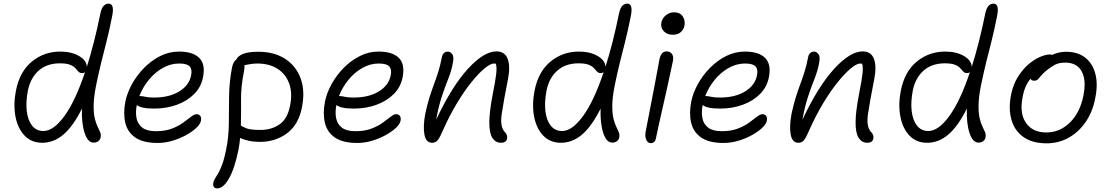

<svg xmlns="http://www.w3.org/2000/svg" viewBox="-20 -780 6134 1061"><path d="M213 9Q154 9 116 -30.5Q78 -70 65.5 -136Q53 -202 68 -279Q89 -385 156.5 -440Q224 -495 313 -495Q374 -495 416 -471Q458 -447 460 -411Q480 -474 499 -548.5Q518 -623 535 -707Q542 -738 554 -749Q566 -760 580 -760Q615 -760 599 -687Q584 -610 568.5 -550Q553 -490 539 -433Q525 -376 511 -308Q498 -243 497.5 -199Q497 -155 503.5 -127Q510 -99 519 -81Q528 -63 533.5 -49.5Q539 -36 536 -21Q535 -11 525 -1.5Q515 8 497 8Q465 8 447.5 -45.5Q430 -99 433 -180Q384 -82 330.5 -36.5Q277 9 213 9ZM134 -279Q122 -216 128 -165.5Q134 -115 157.5 -85.5Q181 -56 220 -56Q276 -56 336.5 -139.5Q397 -223 450 -382Q444 -376 435 -376Q421 -376 413.5 -384Q406 -392 396.5 -403Q387 -414 367.5 -422Q348 -430 311 -430Q239 -430 193.5 -389.5Q148 -349 134 -279Z M851 10Q772 10 728.5 -19.5Q685 -49 672.5 -101Q660 -153 673 -220Q683 -268 710 -316.5Q737 -365 777 -405.5Q817 -446 866 -470.5Q915 -495 969 -495Q1046 -495 1081 -460Q1116 -425 1102 -354Q1092 -300 1053.5 -261Q1015 -222 957.5 -201Q900 -180 832 -180Q792 -180 769 -185.5Q746 -191 736 -200Q728 -160 734.5 -127Q741 -94 766.5 -74.5Q792 -55 841 -55Q892 -55 929 -69Q966 -83 992 -102Q1018 -121 1036 -135Q1054 -149 1066 -149Q1080 -149 1087 -139Q1094 -129 1090 -111Q1086 -93 1064 -72.5Q1042 -52 1007.5 -33Q973 -14 932.5 -2Q892 10 851 10ZM756 -249Q767 -249 783 -245Q799 -241 832 -241Q915 -241 970 -274.5Q1025 -308 1036 -363Q1043 -396 1028.5 -412.5Q1014 -429 970 -429Q923 -429 879.5 -404.5Q836 -380 802.5 -339Q769 -298 750 -249Z M1416 4Q1383 4 1355 -2Q1327 -8 1307 -18Q1304 15 1298 46Q1277 151 1245.5 206Q1214 261 1181 261Q1153 261 1159 228Q1162 216 1169.5 204.5Q1177 193 1187 175.5Q1197 158 1208 128.5Q1219 99 1229 50Q1244 -22 1244.5 -97Q1245 -172 1246 -250Q1247 -328 1262 -406Q1269 -441 1286 -451Q1293 -469 1321.5 -481.5Q1350 -494 1408 -494Q1495 -494 1555.5 -455Q1616 -416 1641.5 -346.5Q1667 -277 1648 -184Q1629 -90 1565.5 -43Q1502 4 1416 4ZM1328 -384Q1311 -301 1312 -229Q1313 -157 1311 -86Q1322 -79 1343 -70.5Q1364 -62 1420 -62Q1480 -62 1524.5 -92.5Q1569 -123 1583 -197Q1597 -266 1578 -318.5Q1559 -371 1513.5 -400Q1468 -429 1402 -429Q1384 -429 1365 -426Q1346 -423 1331 -420Q1332 -405 1328 -384Z M1954 10Q1875 10 1831.5 -19.5Q1788 -49 1775.5 -101Q1763 -153 1776 -220Q1786 -268 1813 -316.5Q1840 -365 1880 -405.5Q1920 -446 1969 -470.5Q2018 -495 2072 -495Q2149 -495 2184 -460Q2219 -425 2205 -354Q2195 -300 2156.5 -261Q2118 -222 2060.5 -201Q2003 -180 1935 -180Q1895 -180 1872 -185.5Q1849 -191 1839 -200Q1831 -160 1837.5 -127Q1844 -94 1869.5 -74.5Q1895 -55 1944 -55Q1995 -55 2032 -69Q2069 -83 2095 -102Q2121 -121 2139 -135Q2157 -149 2169 -149Q2183 -149 2190 -139Q2197 -129 2193 -111Q2189 -93 2167 -72.5Q2145 -52 2110.5 -33Q2076 -14 2035.5 -2Q1995 10 1954 10ZM1859 -249Q1870 -249 1886 -245Q1902 -241 1935 -241Q2018 -241 2073 -274.5Q2128 -308 2139 -363Q2146 -396 2131.5 -412.5Q2117 -429 2073 -429Q2026 -429 1982.5 -404.5Q1939 -380 1905.5 -339Q1872 -298 1853 -249Z M2749 9Q2719 9 2701.5 -17Q2684 -43 2684 -103Q2684 -163 2704 -265Q2719 -341 2722.5 -375.5Q2726 -410 2720 -428Q2716 -429 2710 -429Q2690 -429 2657 -401.5Q2624 -374 2584.5 -325Q2545 -276 2505 -209.5Q2465 -143 2430 -65Q2411 -20 2399 -5.5Q2387 9 2368 9Q2334 9 2325.5 -36Q2317 -81 2330 -151Q2341 -202 2353 -240.5Q2365 -279 2377.5 -312.5Q2390 -346 2401.5 -382Q2413 -418 2422 -465Q2424 -478 2433 -486.5Q2442 -495 2455 -495Q2468 -495 2479 -480.5Q2490 -466 2482 -429Q2474 -387 2457 -344.5Q2440 -302 2422 -248Q2404 -194 2390 -118Q2477 -303 2565.5 -399.5Q2654 -496 2723 -496Q2770 -496 2785.5 -454.5Q2801 -413 2787 -342Q2763 -221 2752.5 -150Q2742 -79 2770 -50Q2786 -34 2782 -14Q2777 9 2749 9Z M3079 9Q3020 9 2982 -30.5Q2944 -70 2931.5 -136Q2919 -202 2934 -279Q2955 -385 3022.5 -440Q3090 -495 3179 -495Q3240 -495 3282 -471Q3324 -447 3326 -411Q3346 -474 3365 -548.5Q3384 -623 3401 -707Q3408 -738 3420 -749Q3432 -760 3446 -760Q3481 -760 3465 -687Q3450 -610 3434.5 -550Q3419 -490 3405 -433Q3391 -376 3377 -308Q3364 -243 3363.5 -199Q3363 -155 3369.5 -127Q3376 -99 3385 -81Q3394 -63 3399.5 -49.5Q3405 -36 3402 -21Q3401 -11 3391 -1.5Q3381 8 3363 8Q3331 8 3313.5 -45.5Q3296 -99 3299 -180Q3250 -82 3196.5 -36.5Q3143 9 3079 9ZM3000 -279Q2988 -216 2994 -165.5Q3000 -115 3023.5 -85.5Q3047 -56 3086 -56Q3142 -56 3202.5 -139.5Q3263 -223 3316 -382Q3310 -376 3301 -376Q3287 -376 3279.5 -384Q3272 -392 3262.5 -403Q3253 -414 3233.5 -422Q3214 -430 3177 -430Q3105 -430 3059.5 -389.5Q3014 -349 3000 -279Z M3576 11Q3559 11 3551 -8.5Q3543 -28 3548 -53Q3564 -137 3575.5 -195Q3587 -253 3595 -296Q3603 -339 3610 -376.5Q3617 -414 3625 -456Q3629 -474 3638.5 -485Q3648 -496 3664 -496Q3682 -496 3692.5 -483Q3703 -470 3699 -445Q3694 -422 3685 -379.5Q3676 -337 3664.5 -285Q3653 -233 3641 -181Q3629 -129 3619.5 -85.5Q3610 -42 3605 -17Q3600 11 3576 11ZM3698 -588Q3666 -588 3647.5 -608Q3629 -628 3635 -657Q3640 -680 3660 -696Q3680 -712 3704 -712Q3739 -712 3753.5 -688.5Q3768 -665 3762 -636Q3759 -620 3743.5 -604Q3728 -588 3698 -588Z M3978 10Q3899 10 3855.5 -19.5Q3812 -49 3799.5 -101Q3787 -153 3800 -220Q3810 -268 3837 -316.5Q3864 -365 3904 -405.5Q3944 -446 3993 -470.5Q4042 -495 4096 -495Q4173 -495 4208 -460Q4243 -425 4229 -354Q4219 -300 4180.5 -261Q4142 -222 4084.5 -201Q4027 -180 3959 -180Q3919 -180 3896 -185.5Q3873 -191 3863 -200Q3855 -160 3861.5 -127Q3868 -94 3893.5 -74.5Q3919 -55 3968 -55Q4019 -55 4056 -69Q4093 -83 4119 -102Q4145 -121 4163 -135Q4181 -149 4193 -149Q4207 -149 4214 -139Q4221 -129 4217 -111Q4213 -93 4191 -72.5Q4169 -52 4134.5 -33Q4100 -14 4059.5 -2Q4019 10 3978 10ZM3883 -249Q3894 -249 3910 -245Q3926 -241 3959 -241Q4042 -241 4097 -274.5Q4152 -308 4163 -363Q4170 -396 4155.5 -412.5Q4141 -429 4097 -429Q4050 -429 4006.5 -404.5Q3963 -380 3929.5 -339Q3896 -298 3877 -249Z M4773 9Q4743 9 4725.5 -17Q4708 -43 4708 -103Q4708 -163 4728 -265Q4743 -341 4746.5 -375.5Q4750 -410 4744 -428Q4740 -429 4734 -429Q4714 -429 4681 -401.5Q4648 -374 4608.5 -325Q4569 -276 4529 -209.5Q4489 -143 4454 -65Q4435 -20 4423 -5.5Q4411 9 4392 9Q4358 9 4349.5 -36Q4341 -81 4354 -151Q4365 -202 4377 -240.5Q4389 -279 4401.5 -312.5Q4414 -346 4425.5 -382Q4437 -418 4446 -465Q4448 -478 4457 -486.5Q4466 -495 4479 -495Q4492 -495 4503 -480.5Q4514 -466 4506 -429Q4498 -387 4481 -344.5Q4464 -302 4446 -248Q4428 -194 4414 -118Q4501 -303 4589.5 -399.5Q4678 -496 4747 -496Q4794 -496 4809.5 -454.5Q4825 -413 4811 -342Q4787 -221 4776.5 -150Q4766 -79 4794 -50Q4810 -34 4806 -14Q4801 9 4773 9Z M5103 9Q5044 9 5006 -30.5Q4968 -70 4955.5 -136Q4943 -202 4958 -279Q4979 -385 5046.5 -440Q5114 -495 5203 -495Q5264 -495 5306 -471Q5348 -447 5350 -411Q5370 -474 5389 -548.5Q5408 -623 5425 -707Q5432 -738 5444 -749Q5456 -760 5470 -760Q5505 -760 5489 -687Q5474 -610 5458.5 -550Q5443 -490 5429 -433Q5415 -376 5401 -308Q5388 -243 5387.5 -199Q5387 -155 5393.5 -127Q5400 -99 5409 -81Q5418 -63 5423.5 -49.5Q5429 -36 5426 -21Q5425 -11 5415 -1.5Q5405 8 5387 8Q5355 8 5337.5 -45.5Q5320 -99 5323 -180Q5274 -82 5220.5 -36.5Q5167 9 5103 9ZM5024 -279Q5012 -216 5018 -165.5Q5024 -115 5047.5 -85.5Q5071 -56 5110 -56Q5166 -56 5226.5 -139.5Q5287 -223 5340 -382Q5334 -376 5325 -376Q5311 -376 5303.5 -384Q5296 -392 5286.5 -403Q5277 -414 5257.5 -422Q5238 -430 5201 -430Q5129 -430 5083.5 -389.5Q5038 -349 5024 -279Z M5763 12Q5685 12 5636 -22.5Q5587 -57 5569.5 -117.5Q5552 -178 5567 -256Q5579 -314 5605.5 -356Q5632 -398 5664.5 -425.5Q5697 -453 5728.5 -466Q5760 -479 5781 -479Q5789 -479 5794 -477Q5812 -485 5831.5 -489.5Q5851 -494 5870 -494Q5936 -494 5977.5 -461Q6019 -428 6033.5 -370Q6048 -312 6032 -236Q6018 -162 5979.5 -106Q5941 -50 5885.5 -19Q5830 12 5763 12ZM5631 -243Q5613 -154 5649.5 -101Q5686 -48 5762 -48Q5837 -48 5893 -103.5Q5949 -159 5967 -252Q5984 -337 5957.5 -385.5Q5931 -434 5866 -434Q5832 -434 5809.5 -422Q5787 -410 5762 -390Q5743 -374 5733 -361.5Q5723 -349 5715.5 -341.5Q5708 -334 5695 -334Q5679 -334 5675 -345Q5642 -307 5631 -243Z"/></svg>

Font: Shantell Sans Normal
Style: Italic
Weight: 300
Italic angle: -11.31°
Designer: Stephen Nixon, Anya Danilova, Shantell Martin
Foundry: Arrow Type
Version: Version 1.008;[a672d596b]